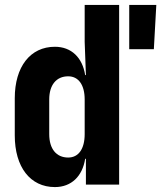

<svg xmlns="http://www.w3.org/2000/svg" viewBox="-20 -750 655 780"><path d="M329 -445H326C315 -516 270 -560 203 -560C103 -560 40 -479 40 -351V-200C40 -71 103 10 203 10C270 10 315 -34 326 -105H329V0H464V-730H324V-580ZM505 -550H605L615 -730H505ZM257 -110C209 -110 180 -145 180 -205V-346C180 -405 209 -440 257 -440C299 -440 324 -405 324 -346V-205C324 -145 299 -110 257 -110Z"/></svg>

Font: Tekne LDO ExtraBold
Style: Regular
Weight: 800
Monospace: yes
Designer: Alessio Laiso, Mario Rullo, Paolo Rosset
Foundry: Alessio Laiso
Version: Version 1.000;hotconv 1.0.109;makeotfexe 2.5.65596